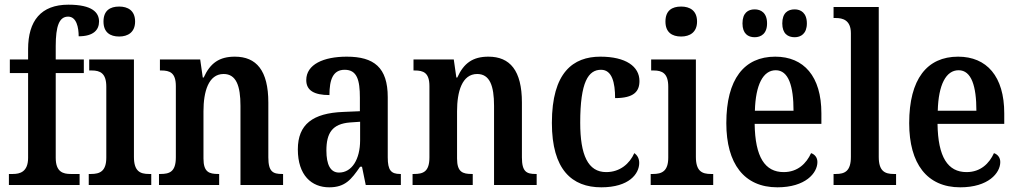

<svg xmlns="http://www.w3.org/2000/svg" viewBox="-20 -790 4347 820"><path d="M18 0H320V-47H282C250 -47 218 -55 218 -116V-478H338V-536H218V-593C218 -679 233 -719 271 -719C307 -719 316 -672 316 -635C380 -635 403 -663 403 -698C403 -736 375 -770 272 -770C155 -770 100 -701 100 -580V-536H22V-478H100V-116C100 -55 64 -47 35 -47H18Z M489 -634C526 -634 557 -652 557 -698C557 -745 526 -762 489 -762C450 -762 422 -745 422 -698C422 -652 450 -634 489 -634ZM359 0H626V-47H616C578 -47 552 -59 552 -120V-536H361V-489H372C408 -489 434 -477 434 -420V-117C434 -59 407 -47 369 -47H359Z M659 0H916V-47H912C873 -47 849 -55 849 -113V-315C849 -398 870 -474 935 -474C989 -474 1007 -423 1007 -338V0H1189V-47H1185C1146 -47 1126 -56 1126 -118V-352C1126 -489 1075 -548 983 -548C917 -548 878 -521 850 -459H846L835 -536H663V-489H668C705 -489 731 -480 731 -422V-118C731 -56 704 -47 665 -47H659Z M1386 10C1454 10 1480 -23 1518 -78H1526L1542 0H1692V-47H1689C1650 -47 1636 -63 1636 -118V-375C1636 -502 1577 -548 1461 -548C1362 -548 1288 -515 1288 -448C1288 -404 1321 -384 1387 -384C1387 -450 1402 -492 1452 -492C1505 -492 1517 -448 1517 -373V-315L1446 -312C1316 -307 1252 -259 1252 -152C1252 -41 1311 10 1386 10ZM1428 -53C1391 -53 1374 -87 1374 -147C1374 -222 1399 -261 1475 -267L1518 -270V-191C1518 -110 1483 -53 1428 -53Z M1742 0H1999V-47H1995C1956 -47 1932 -55 1932 -113V-315C1932 -398 1953 -474 2018 -474C2072 -474 2090 -423 2090 -338V0H2272V-47H2268C2229 -47 2209 -56 2209 -118V-352C2209 -489 2158 -548 2066 -548C2000 -548 1961 -521 1933 -459H1929L1918 -536H1746V-489H1751C1788 -489 1814 -480 1814 -422V-118C1814 -56 1787 -47 1748 -47H1742Z M2548 10C2667 10 2710 -48 2710 -94C2710 -113 2702 -127 2689 -136C2669 -91 2628 -55 2569 -55C2491 -55 2458 -128 2458 -266C2458 -441 2493 -492 2547 -492C2594 -492 2607 -437 2607 -371C2688 -371 2711 -400 2711 -444C2711 -506 2653 -548 2544 -548C2428 -548 2337 -481 2337 -265C2337 -65 2423 10 2548 10Z M2889 -634C2926 -634 2957 -652 2957 -698C2957 -745 2926 -762 2889 -762C2850 -762 2822 -745 2822 -698C2822 -652 2850 -634 2889 -634ZM2759 0H3026V-47H3016C2978 -47 2952 -59 2952 -120V-536H2761V-489H2772C2808 -489 2834 -477 2834 -420V-117C2834 -59 2807 -47 2769 -47H2759Z M3374 -631C3400 -631 3426 -646 3426 -690C3426 -735 3400 -750 3374 -750C3345 -750 3321 -735 3321 -690C3321 -646 3345 -631 3374 -631ZM3203 -631C3230 -631 3256 -646 3256 -690C3256 -735 3230 -750 3203 -750C3175 -750 3151 -735 3151 -690C3151 -646 3175 -631 3203 -631ZM3300 10C3420 10 3471 -51 3471 -98C3471 -118 3459 -131 3444 -136C3424 -92 3387 -55 3327 -55C3247 -55 3205 -119 3203 -261H3488V-306C3488 -464 3413 -548 3291 -548C3158 -548 3082 -452 3082 -264C3082 -91 3158 10 3300 10ZM3369 -317H3204C3207 -428 3239 -490 3293 -490C3348 -490 3369 -422 3369 -317Z M3540 0H3807V-47H3797C3759 -47 3733 -59 3733 -120V-760H3540V-713H3550C3578 -713 3614 -705 3614 -648V-120C3614 -59 3588 -47 3550 -47H3540Z M4081 10C4201 10 4252 -51 4252 -98C4252 -118 4240 -131 4225 -136C4205 -92 4168 -55 4108 -55C4028 -55 3986 -119 3984 -261H4269V-306C4269 -464 4194 -548 4072 -548C3939 -548 3863 -452 3863 -264C3863 -91 3939 10 4081 10ZM4150 -317H3985C3988 -428 4020 -490 4074 -490C4129 -490 4150 -422 4150 -317Z"/></svg>

Font: Noto Serif Georgian Condensed SemiBold
Style: Regular
Weight: 600
Width: 3
Designer: Monotype Design Team, Akaki Razmadze
Foundry: Google LLC
Version: Version 2.003